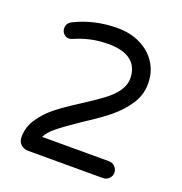

<svg xmlns="http://www.w3.org/2000/svg" viewBox="-126 -802 864 912"><g transform="rotate(20 306.5 -345.5)"><path d="M62.5 -50.8Q62.5 -102.5 92.8 -145.5Q120.1 -185.5 159.2 -217.3Q198.2 -249 276.4 -298.8Q333 -335 371.1 -363.3Q453.1 -424.8 453.1 -486.3Q453.1 -544.9 414.6 -575.7Q376 -606.4 299.8 -606.4Q211.9 -606.4 132.8 -571.3Q121.1 -566.4 114.3 -566.4Q98.6 -566.4 87.4 -577.6Q76.2 -588.9 76.2 -605.5Q76.2 -629.9 98.6 -642.6Q198.2 -692.4 315.4 -692.4Q379.9 -692.4 429.7 -668Q482.4 -642.6 511.7 -597.2Q541 -551.8 541 -493.2Q541 -433.6 507.8 -385.7Q476.6 -339.8 433.1 -303.7Q389.6 -267.6 304.7 -212.9Q230.5 -162.1 198.7 -136.2Q167 -110.4 154.3 -84H492.2Q509.8 -84 522.5 -71.3Q535.2 -58.6 535.2 -41Q535.2 -23.4 522.5 -11.2Q509.8 1 492.2 1H115.2Q91.8 1 77.1 -13.2Q62.5 -27.3 62.5 -50.8Z"/></g></svg>

Font: jf-openhuninn-2.1
Style: Regular
Weight: 400
Designer: [Kosugi Maru]
Designed by MOTOYA      

[Varela Round]
Joe Prince (Latin component); Avraham Cornfeld (Hebrew component)
Foundry: justfont Co., Ltd.
Version: 2.1